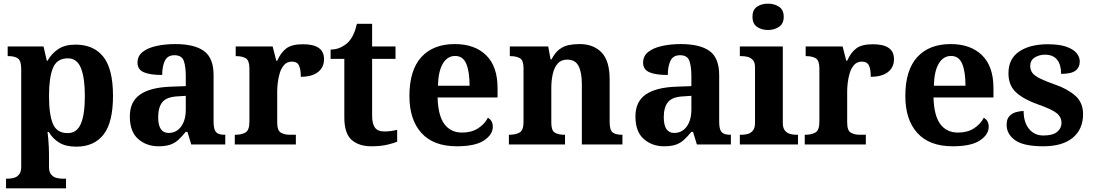

<svg xmlns="http://www.w3.org/2000/svg" viewBox="-20 -790 5983 1050"><path d="M13 240V187H25Q40 187 56.5 182.5Q73 178 84.5 164Q96 150 96 122V-413Q96 -459 77 -471Q58 -483 29 -483H22V-536H218L236 -458H240Q262 -497 298.5 -521.5Q335 -546 393 -546Q493 -546 545.5 -479Q598 -412 598 -266Q598 -121 546.5 -54.5Q495 12 397 12Q340 12 304.5 -9.5Q269 -31 247 -68H240Q242 -54 244 -30.5Q246 -7 247 15.5Q248 38 248 53V122Q248 150 259.5 164Q271 178 288 182.5Q305 187 319 187H341V240ZM350 -62Q400 -62 422 -112.5Q444 -163 444 -265Q444 -365 422.5 -418Q401 -471 351 -471Q291 -471 269.5 -418Q248 -365 248 -266Q248 -163 269.5 -112.5Q291 -62 350 -62Z M847 10Q781 10 735.5 -30Q690 -70 690 -153Q690 -234 746 -273Q802 -312 914 -316L996 -319V-374Q996 -424 985.5 -456Q975 -488 934 -488Q896 -488 881.5 -457.5Q867 -427 867 -380Q800 -380 766 -395Q732 -410 732 -447Q732 -484 760 -506Q788 -528 835 -538.5Q882 -549 938 -549Q1043 -549 1095.5 -511Q1148 -473 1148 -379V-124Q1148 -83 1161 -68Q1174 -53 1208 -53H1212V0H1026L1005 -69H996Q974 -42 954.5 -24.5Q935 -7 910 1.5Q885 10 847 10ZM902 -63Q945 -63 970.5 -98Q996 -133 996 -191V-266L951 -263Q891 -260 868 -231.5Q845 -203 845 -149Q845 -63 902 -63Z M1264 0V-53H1267Q1301 -53 1322.5 -65.5Q1344 -78 1344 -125V-415Q1344 -459 1324.5 -471Q1305 -483 1272 -483H1269V-536H1471L1491 -458H1496Q1516 -503 1546 -525.5Q1576 -548 1637 -548Q1752 -548 1752 -467Q1752 -421 1718.5 -395.5Q1685 -370 1625 -370Q1625 -411 1615 -432Q1605 -453 1576 -453Q1550 -453 1534 -435Q1518 -417 1510 -390.5Q1502 -364 1499 -337Q1496 -310 1496 -293V-120Q1496 -76 1516 -64.5Q1536 -53 1566 -53H1598V0Z M2010 10Q1943 10 1903 -25Q1863 -60 1863 -148V-468H1788V-519Q1820 -519 1845.5 -532Q1871 -545 1886 -561Q1917 -594 1932 -660H2015V-536H2143V-468H2015V-158Q2015 -113 2030.5 -92Q2046 -71 2081 -71Q2101 -71 2118.5 -73.5Q2136 -76 2152 -80V-15Q2136 -8 2099.5 1Q2063 10 2010 10Z M2478 10Q2351 10 2285 -62.5Q2219 -135 2219 -265Q2219 -406 2284 -477.5Q2349 -549 2467 -549Q2576 -549 2638.5 -488Q2701 -427 2701 -308V-257H2373Q2376 -157 2410.5 -111Q2445 -65 2507 -65Q2559 -65 2595 -88.5Q2631 -112 2648 -146Q2675 -131 2675 -97Q2675 -54 2627 -22Q2579 10 2478 10ZM2548 -321Q2548 -398 2530 -441Q2512 -484 2469 -484Q2427 -484 2402 -442.5Q2377 -401 2375 -321Z M2763 0V-53H2765Q2799 -53 2821 -65Q2843 -77 2843 -122V-418Q2843 -460 2823.5 -471.5Q2804 -483 2771 -483H2768V-536H2978L2991 -465H2996Q3016 -503 3039.5 -520.5Q3063 -538 3090.5 -543.5Q3118 -549 3149 -549Q3226 -549 3270 -503Q3314 -457 3314 -356V-124Q3314 -78 3330.5 -65.5Q3347 -53 3381 -53H3384V0H3162V-329Q3162 -394 3144 -429Q3126 -464 3082 -464Q3049 -464 3030 -442.5Q3011 -421 3003 -385.5Q2995 -350 2995 -309V-118Q2995 -76 3014.5 -64.5Q3034 -53 3067 -53H3070V0Z M3612 10Q3546 10 3500.5 -30Q3455 -70 3455 -153Q3455 -234 3511 -273Q3567 -312 3679 -316L3761 -319V-374Q3761 -424 3750.5 -456Q3740 -488 3699 -488Q3661 -488 3646.5 -457.5Q3632 -427 3632 -380Q3565 -380 3531 -395Q3497 -410 3497 -447Q3497 -484 3525 -506Q3553 -528 3600 -538.5Q3647 -549 3703 -549Q3808 -549 3860.5 -511Q3913 -473 3913 -379V-124Q3913 -83 3926 -68Q3939 -53 3973 -53H3977V0H3791L3770 -69H3761Q3739 -42 3719.5 -24.5Q3700 -7 3675 1.5Q3650 10 3612 10ZM3667 -63Q3710 -63 3735.5 -98Q3761 -133 3761 -191V-266L3716 -263Q3656 -260 3633 -231.5Q3610 -203 3610 -149Q3610 -63 3667 -63Z M4180 -626Q4144 -626 4119.5 -643.5Q4095 -661 4095 -698Q4095 -736 4119.5 -753Q4144 -770 4180 -770Q4215 -770 4240.5 -753Q4266 -736 4266 -698Q4266 -661 4240.5 -643.5Q4215 -626 4180 -626ZM4026 0V-53H4038Q4053 -53 4069.5 -57.5Q4086 -62 4097.5 -76Q4109 -90 4109 -118V-422Q4109 -449 4097 -462Q4085 -475 4068.5 -479Q4052 -483 4038 -483H4026V-536H4261V-118Q4261 -90 4272.5 -76Q4284 -62 4301 -57.5Q4318 -53 4332 -53H4344V0Z M4381 0V-53H4384Q4418 -53 4439.5 -65.5Q4461 -78 4461 -125V-415Q4461 -459 4441.5 -471Q4422 -483 4389 -483H4386V-536H4588L4608 -458H4613Q4633 -503 4663 -525.5Q4693 -548 4754 -548Q4869 -548 4869 -467Q4869 -421 4835.5 -395.5Q4802 -370 4742 -370Q4742 -411 4732 -432Q4722 -453 4693 -453Q4667 -453 4651 -435Q4635 -417 4627 -390.5Q4619 -364 4616 -337Q4613 -310 4613 -293V-120Q4613 -76 4633 -64.5Q4653 -53 4683 -53H4715V0Z M5190 10Q5063 10 4997 -62.5Q4931 -135 4931 -265Q4931 -406 4996 -477.5Q5061 -549 5179 -549Q5288 -549 5350.5 -488Q5413 -427 5413 -308V-257H5085Q5088 -157 5122.5 -111Q5157 -65 5219 -65Q5271 -65 5307 -88.5Q5343 -112 5360 -146Q5387 -131 5387 -97Q5387 -54 5339 -22Q5291 10 5190 10ZM5260 -321Q5260 -398 5242 -441Q5224 -484 5181 -484Q5139 -484 5114 -442.5Q5089 -401 5087 -321Z M5686 10Q5577 10 5531 -23.5Q5485 -57 5485 -107Q5485 -140 5501 -156Q5517 -172 5539 -177.5Q5561 -183 5578 -183Q5578 -121 5607.5 -85Q5637 -49 5686 -49Q5738 -49 5761.5 -69Q5785 -89 5785 -117Q5785 -150 5759 -171Q5733 -192 5662 -217Q5581 -245 5538 -283.5Q5495 -322 5495 -389Q5495 -469 5554 -508.5Q5613 -548 5710 -548Q5773 -548 5811.5 -534.5Q5850 -521 5867.5 -499.5Q5885 -478 5885 -455Q5885 -421 5861.5 -403.5Q5838 -386 5783 -386Q5783 -436 5761 -463.5Q5739 -491 5695 -491Q5663 -491 5638.5 -475.5Q5614 -460 5614 -429Q5614 -408 5625.5 -392Q5637 -376 5667 -361Q5697 -346 5751 -327Q5818 -304 5860.5 -266.5Q5903 -229 5903 -166Q5903 -83 5846.5 -36.5Q5790 10 5686 10Z"/></svg>

Font: Noto Serif Toto
Style: Bold
Weight: 700
Designer: Monotype Design Team
Foundry: Monotype Imaging Inc.
Version: Version 2.001; ttfautohint (v1.8.4.7-5d5b)